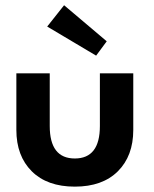

<svg xmlns="http://www.w3.org/2000/svg" viewBox="-20 -684 574 716"><path d="M338.5 -476.5 156 -585 219 -664.5 378 -530ZM165.5 -214Q165.5 -93 259 -93Q352.5 -93 352.5 -214V-410.5H477V-199.5Q477 -102.5 419.5 -45.2Q362 12 259 12Q156 12 98.5 -45.2Q41 -102.5 41 -199.5V-410.5H165.5Z"/></svg>

Font: League Spartan SemiBold
Style: Regular
Weight: 600
Foundry: The League of Moveable Type
Version: Version 2.002